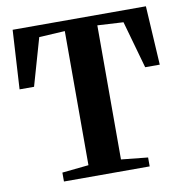

<svg xmlns="http://www.w3.org/2000/svg" viewBox="-82 -822 874 901"><g transform="rotate(-10 354.5 -371.5)"><path d="M277 -55.5V-694.5L154 -687.5L89.5 -462H20.5L37 -743H672L688.5 -462H619L555.5 -687.5L432 -694.5V-55.5L559 -42.5V0H150.5V-42.5Z"/></g></svg>

Font: Merriweather 72pt
Style: Bold
Weight: 700
Version: Version 2.100